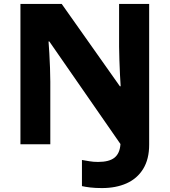

<svg xmlns="http://www.w3.org/2000/svg" viewBox="-20 -827 863 977"><path d="M499 130Q465 130 439.5 127Q414 124 397 120V-13Q415 -10 435 -6.5Q455 -3 479 -3Q536 -3 563 -25Q590 -47 593 -94L231 -616H227Q229 -592 231 -556Q233 -520 234.5 -481.5Q236 -443 236 -412V-93H84V-807H294L590 -388H594Q592 -412 590.5 -448Q589 -484 587.5 -522Q586 -560 586 -589V-807H739V-91Q739 -17 708.5 32.5Q678 82 624 106Q570 130 499 130Z"/></svg>

Font: Noto Sans Telugu UI ExtraBold
Style: Regular
Weight: 800
Designer: Jelle Bosma - Monotype Design Team
Foundry: Monotype Imaging Inc.
Version: Version 2.005; ttfautohint (v1.8.4.7-5d5b)